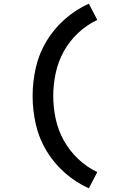

<svg xmlns="http://www.w3.org/2000/svg" viewBox="-20 -861 616 1042"><path d="M462 161 508 73Q451 46 404.5 2Q358 -42 327 -97.5Q296 -153 282.5 -215Q269 -277 269 -340Q269 -403 282.5 -465.5Q296 -528 327 -583.5Q358 -639 404.5 -682.5Q451 -726 508 -753L462 -841Q391 -809 332 -757Q273 -705 232.5 -638Q192 -571 174.5 -494.5Q157 -418 157 -340Q157 -262 174.5 -185.5Q192 -109 232.5 -42Q273 25 332 77Q391 129 462 161Z"/></svg>

Font: Iosevka Sparkle Semibold
Style: Regular
Weight: 600
Designer: Belleve Invis
Foundry: Belleve Invis
Version: Version 4.5.0; ttfautohint (v1.8.3)